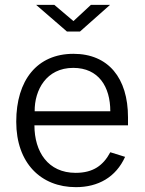

<svg xmlns="http://www.w3.org/2000/svg" viewBox="-20 -762 599 792"><path d="M508 -245V-278C508 -440 427 -540 283 -540C133 -540 47 -431 47 -260C47 -89 149 10 293 10C385 10 458 -31 496 -115L435 -134C406 -80 365 -49 292 -49C178 -49 122 -136 122 -245ZM283 -675 204 -742H129L256 -632H310L434 -742H355ZM123 -303C122 -390 171 -482 282 -482C387 -482 435 -404 435 -303Z"/></svg>

Font: Cheyenne Sans Light
Style: Regular
Weight: 300
Designer: The Public Sans project authors (U.S. Web Design System), Libre Franklin designed by Pablo Impallari and Rodrigo Fuenzal
Foundry: The Cheyenne Sans Project Authors
Version: Version 2.007